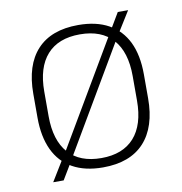

<svg xmlns="http://www.w3.org/2000/svg" viewBox="-67 -583 641 678"><g transform="rotate(-10 253.0 -244.0)"><path d="M253 12Q188.5 12 144.2 -12.8Q100 -37.5 77.5 -85.2Q55 -133 55 -201V-286.5Q55 -389.5 105.5 -444Q156 -498.5 253 -498.5Q317.5 -498.5 361.8 -474Q406 -449.5 428.8 -402.5Q451.5 -355.5 451.5 -286.5V-201Q451.5 -98 400.8 -43Q350 12 253 12ZM70 33 118 -45.5 127 -58.5 358 -450.5 364 -460.5 399 -519.5H436L389 -444L380.5 -430.5L150.5 -39.5L143.5 -27L107.5 33ZM253 -21.5Q330 -21.5 370.8 -67.2Q411.5 -113 411.5 -199.5V-288Q411.5 -374 371 -419.5Q330.5 -465 253 -465Q175.5 -465 135 -419.5Q94.5 -374 94.5 -288V-199.5Q94.5 -113 135 -67.2Q175.5 -21.5 253 -21.5Z"/></g></svg>

Font: Anek Gujarati ExtraLight
Style: Regular
Weight: 250
Version: Version 1.003